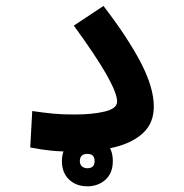

<svg xmlns="http://www.w3.org/2000/svg" viewBox="-20 -513 626 654"><path d="M232.4 3.4Q187 3.4 155 0.2Q123 -2.9 83 -10.7L89.8 -134.8Q130.4 -128.9 160.2 -126Q189.9 -123 234.4 -123Q294.9 -123 336.9 -133.1Q378.9 -143.1 378.9 -167Q378.9 -194.8 343.3 -258.1Q307.6 -321.3 231.4 -425.8L332.5 -492.7Q414.1 -386.7 459 -301Q503.9 -215.3 503.9 -149.9Q503.9 -95.2 469 -61.5Q434.1 -27.8 372.8 -12.2Q311.5 3.4 232.4 3.4ZM277.3 121.6Q239.3 121.6 215.1 98.4Q190.9 75.2 190.9 35.6Q190.9 -3.4 215.8 -26.9Q240.7 -50.3 277.3 -50.3Q314.5 -50.3 339.4 -28.1Q364.3 -5.9 364.3 35.6Q364.3 76.2 339.4 98.9Q314.5 121.6 277.3 121.6ZM277.3 60.1Q302.2 60.1 302.2 35.6Q302.2 11.2 277.8 11.2Q252 11.2 252 35.6Q252 47.9 259.5 54Q267.1 60.1 277.3 60.1Z"/></svg>

Font: CaskaydiaCove NF SemiBold
Style: Regular
Weight: 600
Designer: Aaron Bell
Foundry: Saja Typeworks
Version: Version 2111.001; VTT 6.35;Nerd Fonts 3.2.1